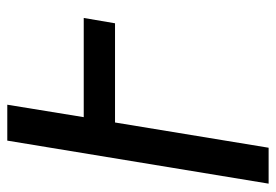

<svg xmlns="http://www.w3.org/2000/svg" viewBox="-138 -638 775 540"><g transform="rotate(-90 250.0 -367.5)"><path d="M4 0 125 -735H226L191 -520H470L455 -432H176L105 0Z"/></g></svg>

Font: Iosevka Semibold
Style: Italic
Weight: 600
Italic angle: -9°
Monospace: yes
Designer: Belleve Invis
Foundry: Belleve Invis
Version: Version 32.5.0; ttfautohint (v1.8.4)